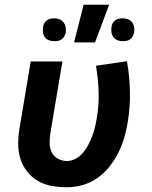

<svg xmlns="http://www.w3.org/2000/svg" viewBox="-20 -778 640 806"><path d="M261 8Q228 8 197 2.5Q166 -3 140 -18Q114 -33 95 -56.5Q76 -80 66.5 -109Q57 -138 56.5 -170Q56 -202 61 -234L109 -520H242L191 -216Q188 -196 188.5 -175.5Q189 -155 197.5 -138Q206 -121 223.5 -111.5Q241 -102 261 -102Q280 -102 298 -112Q316 -122 329 -137.5Q342 -153 351 -170.5Q360 -188 367 -206.5Q374 -225 378.5 -243.5Q383 -262 386 -281Q396 -337 394 -392.5Q392 -448 383 -502L513 -521Q524 -459 525.5 -394.5Q527 -330 516 -264Q511 -232 501.5 -199.5Q492 -167 476.5 -136.5Q461 -106 439 -78Q417 -50 388 -30Q359 -10 326 -1Q293 8 261 8ZM496 -605Q484 -605 473.5 -609Q463 -613 456.5 -621.5Q450 -630 448 -641.5Q446 -653 448 -665Q449 -673 453 -680.5Q457 -688 464 -693Q471 -698 479.5 -699.5Q488 -701 496 -701Q507 -701 517.5 -697Q528 -693 534.5 -684.5Q541 -676 543 -664.5Q545 -653 543 -641Q541 -633 537 -625.5Q533 -618 526 -613Q519 -608 511.5 -606.5Q504 -605 496 -605ZM208 -605Q197 -605 186 -609Q175 -613 168.5 -621.5Q162 -630 160.5 -641.5Q159 -653 161 -665Q162 -673 166 -680.5Q170 -688 177 -693Q184 -698 192 -699.5Q200 -701 208 -701Q220 -701 230 -697Q240 -693 246.5 -684.5Q253 -676 255.5 -664.5Q258 -653 256 -641Q254 -633 250 -625.5Q246 -618 239 -613Q232 -608 224 -606.5Q216 -605 208 -605ZM291 -600 331 -758H438L379 -600Z"/></svg>

Font: Iosevka Aile Extrabold Oblique
Style: Regular
Weight: 800
Italic angle: -9°
Designer: Belleve Invis
Foundry: Belleve Invis
Version: Version 31.1.0; ttfautohint (v1.8.4)